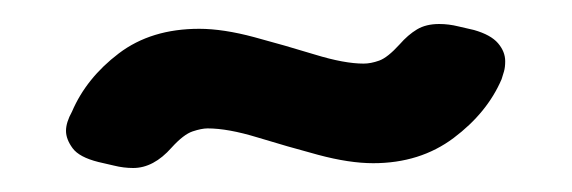

<svg xmlns="http://www.w3.org/2000/svg" viewBox="-20 -353 477 160"><path d="M75 -215 62 -218Q46 -222 40.5 -229.5Q35 -237 35 -244Q35 -251 40 -260Q52 -288 79 -308.5Q106 -329 146 -329Q166 -329 192 -322Q218 -315 242.5 -307.5Q267 -300 283 -300Q289 -300 296 -302.5Q303 -305 313 -316Q320 -324 327.5 -328.5Q335 -333 346 -333Q350 -333 354 -332.5Q358 -332 362 -331L375 -328Q389 -324 395 -317Q401 -310 401 -302Q401 -297 400 -293.5Q399 -290 398 -287Q386 -259 358 -238Q330 -217 291 -217Q271 -217 245 -224Q219 -231 194.5 -238.5Q170 -246 153 -246Q148 -246 140.5 -243.5Q133 -241 123 -230Q108 -213 91 -213Q87 -213 83 -213.5Q79 -214 75 -215Z"/></svg>

Font: Asap Condensed VF Beta
Style: Regular
Weight: 400
Designer: Pablo Cosgaya
Foundry: Omnibus-Type
Version: Version 1.008